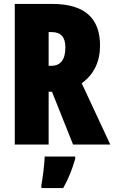

<svg xmlns="http://www.w3.org/2000/svg" viewBox="-20 -734 580 975"><path d="M312 -494Q312 -400 241 -400H227V-571H243Q312 -571 312 -494ZM55 -714V0H227V-268H244L351 0H540L395 -311Q488 -379 488 -503Q488 -714 246 -714ZM207 61Q206 91 200.5 136Q195 181 190 207V221H301Q339 154 362 72V61Z"/></svg>

Font: Noto Sans Display Condensed Black
Style: Regular
Weight: 900
Width: 3
Designer: Monotype Design team
Foundry: Monotype Imaging Inc.
Version: 1.000